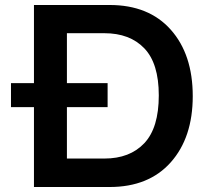

<svg xmlns="http://www.w3.org/2000/svg" viewBox="-20 -749 831 769"><path d="M116 0V-320H24V-416H116V-729H419Q576 -729 664 -630Q752 -531 752 -364Q752 -198 664 -99Q576 0 419 0ZM398 -114Q500 -114 558 -175.5Q616 -237 616 -367Q616 -495 558 -555.5Q500 -616 398 -616H248V-416H411V-320H248V-114Z"/></svg>

Font: Mona Sans SemiBold
Style: Regular
Weight: 600
Designer: Deni Anggara
Foundry: GitHub
Version: Version 2.000;Glyphs 3.2.3 (3260)